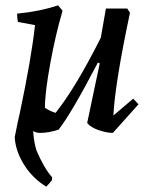

<svg xmlns="http://www.w3.org/2000/svg" viewBox="-20 -485 563 718"><path d="M131 12Q115 12 104 5Q107 50 117 79Q146 146 175 178L174 189Q165 201 153 213Q102 182 70 131Q38 80 35 28Q48 -38 54 -62Q97 -265 111 -391L47 -403Q44 -416 44 -434Q128 -442 197 -465L214 -445Q188 -357 168 -248Q148 -139 148 -82Q167 -69 188 -63Q264 -159 357 -344L376 -453H456L466 -437Q410 -173 404 -53L478 -116L498 -95L402 12Q380 12 350 2Q320 -8 306 -25L353 -248L346 -251Q247 -61 199 0Q161 12 131 12Z"/></svg>

Font: Albura Medium
Style: Italic
Weight: 462
Italic angle: -7°
Designer: Mercedes Jáuregui
Foundry: Omnibus-Type Team
Version: Version 1.000